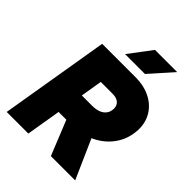

<svg xmlns="http://www.w3.org/2000/svg" viewBox="-249 -1031 1162 1162"><g transform="rotate(45 331.5 -450.0)"><path d="M18 0 135 -700H419Q499 -700 556 -668Q613 -636 639.5 -580Q666 -524 654 -451Q643 -384 601 -332Q559 -280 494.5 -251Q430 -222 351 -222H240L203 0ZM396 0 285 -275 436 -379 604 0ZM269 -392H358Q389 -392 412.5 -401Q436 -410 449.5 -428.5Q463 -447 463 -474Q463 -500 445 -515.5Q427 -531 393 -531H292ZM277 -754 387 -900H577L447 -754Z"/></g></svg>

Font: Figtree Black
Style: Italic
Weight: 900
Italic angle: -9.5°
Foundry: Erik Kennedy
Version: Version 2.001;gftools[0.9.30]